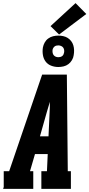

<svg xmlns="http://www.w3.org/2000/svg" viewBox="-35 -1215 575 1235"><path d="M-15 0 -11 -12V-114H24L236 -735H395L401 -114H421V0H231V-114H267L272 -224H190L158 -114H179V0ZM277 -338 284 -490Q285 -507 285.5 -524.5Q286 -542 286 -560Q281 -543 275.5 -525.5Q270 -508 265 -490L222 -338ZM340 -784Q316 -784 294 -792.5Q272 -801 258.5 -819Q245 -837 241 -861Q237 -885 241 -910Q244 -926 252.5 -941.5Q261 -957 275.5 -967.5Q290 -978 307 -982Q324 -986 340 -986Q356 -986 372 -982.5Q388 -979 400.5 -971Q413 -963 422.5 -951Q432 -939 436.5 -924Q441 -909 441.5 -893Q442 -877 439 -860Q437 -844 428 -828.5Q419 -813 405 -802.5Q391 -792 374 -788Q357 -784 340 -784ZM340 -847Q346 -847 352.5 -848.5Q359 -850 364.5 -854Q370 -858 373 -864Q376 -870 377 -876Q379 -885 377.5 -894Q376 -903 371 -909.5Q366 -916 357.5 -919.5Q349 -923 340 -923Q334 -923 327.5 -921.5Q321 -920 316 -916Q311 -912 307.5 -906Q304 -900 303 -894Q302 -885 303.5 -876Q305 -867 310 -860.5Q315 -854 323 -850.5Q331 -847 340 -847ZM345 -993 290 -1047 451 -1195 520 -1125Z"/></svg>

Font: Iosevka Slab Heavy Oblique
Style: Regular
Weight: 900
Italic angle: -9°
Monospace: yes
Designer: Belleve Invis
Foundry: Belleve Invis
Version: Version 11.1.1; ttfautohint (v1.8.3)